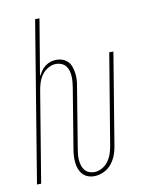

<svg xmlns="http://www.w3.org/2000/svg" viewBox="-84 -796 668 865"><g transform="rotate(-10 250.0 -363.5)"><path d="M277 8Q261 8 247 2.5Q233 -3 223.5 -14Q214 -25 209 -39Q204 -53 202.5 -68.5Q201 -84 202 -99.5Q203 -115 206 -131L251 -405Q253 -418 254 -431Q255 -444 254 -456Q253 -468 249.5 -480Q246 -492 238.5 -501Q231 -510 219.5 -515Q208 -520 195 -520Q177 -520 159.5 -510.5Q142 -501 130.5 -485.5Q119 -470 113 -452.5Q107 -435 104 -417L35 0H16L137 -735H157L114 -478Q121 -490 129 -501.5Q137 -513 148.5 -521.5Q160 -530 173 -534Q186 -538 199 -538Q215 -538 229 -532.5Q243 -527 252.5 -516.5Q262 -506 266.5 -492Q271 -478 273 -463Q275 -448 274 -432.5Q273 -417 270 -402L225 -128Q223 -115 221.5 -102Q220 -89 221 -76.5Q222 -64 225.5 -51.5Q229 -39 236.5 -29.5Q244 -20 255.5 -15Q267 -10 280 -10Q298 -10 315.5 -19.5Q333 -29 344.5 -45Q356 -61 362 -79Q368 -97 371 -115L440 -530H459L390 -112Q387 -90 379 -69Q371 -48 356.5 -30Q342 -12 320.5 -2Q299 8 277 8Z"/></g></svg>

Font: Iosevka Curly Thin Oblique
Style: Regular
Weight: 100
Italic angle: -9°
Monospace: yes
Designer: Belleve Invis
Foundry: Belleve Invis
Version: Version 11.1.0; ttfautohint (v1.8.3)